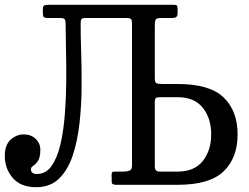

<svg xmlns="http://www.w3.org/2000/svg" viewBox="-25 -770 1038 800"><path d="M-5 -120Q-5 -166.5 19.5 -188.2Q44 -210 74 -210Q104 -210 123.5 -191.5Q143 -173 143 -146Q143 -113.5 133.2 -99.5Q123.5 -85.5 113.8 -79.5Q104 -73.5 104 -65Q104 -45 128.5 -45Q166.5 -45 190.2 -79Q214 -113 227 -169.2Q240 -225.5 245.2 -294Q250.5 -362.5 251 -432.5Q251.5 -502.5 250 -563.5Q248.5 -624.5 248.5 -665.5Q248.5 -682.5 245.2 -688.8Q242 -695 225 -695H176Q160.5 -695 157 -699.5Q153.5 -704 153.5 -720V-730Q153.5 -744.5 159.2 -747.2Q165 -750 178.5 -750H697Q708.5 -750 711.8 -747.2Q715 -744.5 715 -733V-716Q715 -703 709.2 -699Q703.5 -695 694 -695H649Q629 -695 624.5 -689.5Q620 -684 620 -663.5V-448Q620 -427.5 625.8 -423.8Q631.5 -420 652 -420H715Q849 -420 907 -363.8Q965 -307.5 965 -210Q965 -112.5 907 -56.2Q849 0 715 0H458.5Q440.5 0 440.5 -11L440 -43Q440.5 -49.5 442.5 -52.2Q444.5 -55 452.5 -55H491Q504 -55 514.5 -59Q525 -63 525 -80V-671Q525 -685.5 521.2 -690.2Q517.5 -695 502 -695H333.5Q317.5 -695 314.2 -690Q311 -685 311 -669Q311 -620.5 313.2 -551.8Q315.5 -483 315 -406.5Q314.5 -330 306.2 -256.2Q298 -182.5 278 -122.2Q258 -62 221.2 -26Q184.5 10 126 10Q61 10 28 -28.8Q-5 -67.5 -5 -120ZM639 -55H715Q785 -55 820 -99.2Q855 -143.5 855 -210Q855 -277 820 -321Q785 -365 715 -365H645Q629.5 -365 624.8 -362Q620 -359 620 -343V-77Q620 -55 639 -55Z"/></svg>

Font: Besley* Narrow
Style: Regular
Weight: 400
Width: 4
Designer: Owen Earl
Foundry: indestructible type*
Version: Version 3.000; ttfautohint (v1.8.3)